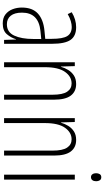

<svg xmlns="http://www.w3.org/2000/svg" viewBox="309 -1076 777 1436"><g transform="rotate(90 698.0 -358.5)"><path d="M184 -539Q250 -539 279 -497Q308 -455 308 -359V0H279L276 -89H274Q262 -51 236 -20.5Q210 10 156 10Q114 10 88 -10.5Q62 -31 49.5 -63.5Q37 -96 37 -133Q37 -212 82 -253Q127 -294 210 -302L271 -308V-356Q271 -440 250 -473Q229 -506 182 -506Q163 -506 138.5 -499Q114 -492 86 -476L72 -506Q126 -539 184 -539ZM212 -272Q75 -258 75 -134Q75 -79 98 -50Q121 -21 162 -21Q221 -21 246.5 -75.5Q272 -130 272 -218V-278Z M609 -539Q665 -539 695.5 -499Q726 -459 726 -373V0H689V-362Q689 -438 666.5 -471.5Q644 -505 605 -505Q553 -505 518 -455.5Q483 -406 483 -305V0H446V-529H475L478 -425H480Q488 -454 504 -480Q520 -506 545.5 -522.5Q571 -539 609 -539Z M1027 -539Q1083 -539 1113.5 -499Q1144 -459 1144 -373V0H1107V-362Q1107 -438 1084.5 -471.5Q1062 -505 1023 -505Q971 -505 936 -455.5Q901 -406 901 -305V0H864V-529H893L896 -425H898Q906 -454 922 -480Q938 -506 963.5 -522.5Q989 -539 1027 -539Z M1306 -727Q1322 -727 1329 -715.5Q1336 -704 1336 -689Q1336 -671 1328 -660.5Q1320 -650 1305 -650Q1291 -650 1283.5 -661Q1276 -672 1276 -688Q1276 -704 1283 -715.5Q1290 -727 1306 -727ZM1324 -529V0H1287V-529Z"/></g></svg>

Font: Noto Sans Gurmukhi ExtraCondensed ExtraLight
Style: Regular
Weight: 200
Width: 2
Designer: Jelle Bosma - Monotype Design Team
Foundry: Monotype Imaging Inc.
Version: Version 2.004; ttfautohint (v1.8.4.7-5d5b)